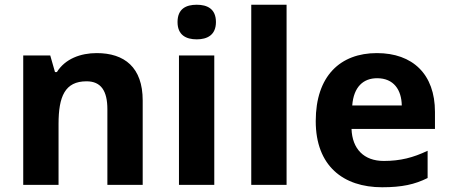

<svg xmlns="http://www.w3.org/2000/svg" viewBox="-20 -873 1898 810"><path d="M388 -649C320 -649 255 -625 220 -569H212L192 -639H78V-93H227V-350C227 -466 254 -530 345 -530C406 -530 433 -490 433 -412V-93H582V-449C582 -589 505 -649 388 -649Z M810 -853C765 -853 729 -836 729 -780C729 -725 765 -707 810 -707C854 -707 891 -725 891 -780C891 -836 854 -853 810 -853ZM884 -639H735V-93H884Z M1189 -93V-853H1040V-93Z M1570 -649C1416 -649 1312 -553 1312 -362C1312 -173 1428 -83 1592 -83C1676 -83 1730 -95 1784 -122V-237C1723 -208 1669 -194 1599 -194C1515 -194 1466 -245 1463 -329H1815V-401C1815 -560 1721 -649 1570 -649ZM1571 -543C1641 -543 1674 -494 1675 -428H1466C1472 -507 1513 -543 1571 -543Z"/></svg>

Font: Noto Sans Kannada UI
Style: Bold
Weight: 700
Designer: Jelle Bosma - Monotype Design Team
Foundry: Monotype Imaging Inc.
Version: Version 2.005